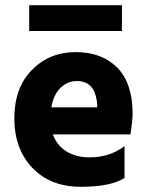

<svg xmlns="http://www.w3.org/2000/svg" viewBox="-20 -712 573 737"><path d="M448 -593H92V-692H448ZM275 -401Q240 -401 213 -375.5Q186 -350 177 -300H353V-312Q346 -401 275 -401ZM458 -29Q406 5 290 5Q174 5 104.5 -67.5Q35 -140 35 -257.5Q35 -375 102.5 -443.5Q170 -512 270.5 -512Q371 -512 430 -452.5Q489 -393 489 -275Q489 -252 481 -196H183Q198 -154 235 -131Q272 -108 324 -108Q401 -108 458 -151Z"/></svg>

Font: Hind Colombo
Style: Bold
Weight: 700
Designer: Jyotish Sonowal, Aditi Pimprikar
Foundry: Indian Type Foundry
Version: Version 1.000;PS 1.0;hotconv 1.0.86;makeotf.lib2.5.63406; tt